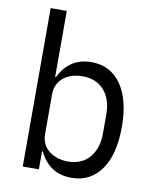

<svg xmlns="http://www.w3.org/2000/svg" viewBox="-83 -781 693 857"><g transform="rotate(10 264.0 -353.0)"><path d="M77 -718H150V-419H154Q199 -512 299 -512Q385 -512 433.5 -443Q482 -374 482 -250Q482 -126 433.5 -57Q385 12 299 12Q199 12 154 -81H150V0H77ZM270 -57Q334 -57 369 -98.5Q404 -140 404 -208V-293Q404 -361 369 -402Q334 -443 270 -443Q246 -443 224 -436.5Q202 -430 185.5 -417Q169 -404 159.5 -385Q150 -366 150 -340V-160Q150 -135 159.5 -116Q169 -97 185.5 -84Q202 -71 224 -64Q246 -57 270 -57Z"/></g></svg>

Font: PlemolJP
Style: Regular
Weight: 400
Monospace: yes
Version: v2.0.4; ttfautohint (v1.8.4.7-5d5b-dirty) -l 6 -r 45 -G 200 